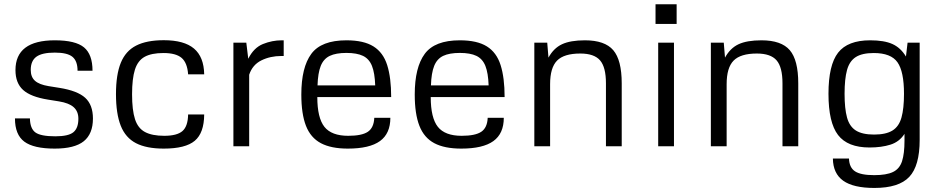

<svg xmlns="http://www.w3.org/2000/svg" viewBox="-20 -697 4491 915"><path d="M51.3 -132.8H122.6Q123.5 -84 148.9 -65.7Q174.3 -47.4 243.7 -47.4Q306.2 -47.4 329.8 -66.9Q353.5 -86.4 353.5 -131.3Q353.5 -166 331.3 -186Q309.1 -206.1 260.7 -213.9L209 -222.2Q126.5 -235.4 90.1 -268.3Q53.7 -301.3 53.7 -362.8Q53.7 -504.9 241.2 -504.9Q339.8 -504.9 380.4 -471.2Q420.9 -437.5 420.9 -359.9H349.6Q349.6 -406.2 325.2 -426.3Q300.8 -446.3 241.2 -446.3Q180.7 -446.3 153.6 -426.8Q126.5 -407.2 126.5 -363.8Q126.5 -330.1 146.7 -312Q167 -293.9 211.4 -286.6L263.2 -278.3Q349.1 -264.6 386 -231Q422.9 -197.3 422.9 -132.3Q422.9 -59.1 379.2 -23.9Q335.4 11.2 240.7 11.2Q140.6 11.2 95.9 -22Q51.3 -55.2 51.3 -132.8Z M876.5 -151.4H953.1Q952.6 -63.5 908.2 -26.1Q863.8 11.2 760.3 11.2Q678.2 11.2 628.2 -14.6Q578.1 -40.5 555.4 -97.9Q532.7 -155.3 532.7 -248.5Q532.7 -341.3 555.7 -397.7Q578.6 -454.1 628.7 -479.7Q678.7 -505.4 760.7 -505.4Q857.4 -505.4 904.5 -465.6Q951.7 -425.8 953.1 -342.8H876.5Q872.6 -397.9 845.5 -421.1Q818.4 -444.3 758.8 -444.3Q702.1 -444.3 669.4 -426.3Q636.7 -408.2 623 -365.2Q609.4 -322.3 609.4 -247.6Q609.4 -172.4 623.3 -129.2Q637.2 -85.9 670.9 -67.9Q704.6 -49.8 762.7 -49.8Q823.7 -49.8 849.6 -72.5Q875.5 -95.2 876.5 -151.4Z M1153.8 -493.7 1163.1 -417Q1189 -469.2 1232.9 -487.1Q1276.9 -504.9 1322.8 -504.9H1332V-430.2H1321.3Q1268.1 -430.2 1225.6 -409.2Q1183.1 -388.2 1167.5 -340.8V0H1092.3V-493.7Z M1637.7 11.2Q1558.1 11.2 1509.3 -14.6Q1460.4 -40.5 1438.2 -97.2Q1416 -153.8 1416 -246.6Q1416 -376 1463.6 -440.4Q1511.2 -504.9 1630.9 -504.9Q1713.4 -504.9 1759.8 -475.8Q1806.2 -446.8 1825.2 -386.7Q1844.2 -326.7 1844.2 -234.4H1492.2Q1492.2 -135.3 1526.1 -92.5Q1560.1 -49.8 1639.6 -49.8Q1704.6 -49.8 1733.2 -69.1Q1761.7 -88.4 1763.7 -135.7H1840.3Q1840.3 -60.5 1790.8 -24.7Q1741.2 11.2 1637.7 11.2ZM1493.2 -290H1768.1Q1766.1 -349.1 1752.7 -382.8Q1739.3 -416.5 1710 -430.7Q1680.7 -444.8 1630.9 -444.8Q1581.1 -444.8 1551.5 -430.7Q1522 -416.5 1508.5 -382.8Q1495.1 -349.1 1493.2 -290Z M2178.2 11.2Q2098.6 11.2 2049.8 -14.6Q2001 -40.5 1978.8 -97.2Q1956.5 -153.8 1956.5 -246.6Q1956.5 -376 2004.2 -440.4Q2051.8 -504.9 2171.4 -504.9Q2253.9 -504.9 2300.3 -475.8Q2346.7 -446.8 2365.7 -386.7Q2384.8 -326.7 2384.8 -234.4H2032.7Q2032.7 -135.3 2066.7 -92.5Q2100.6 -49.8 2180.2 -49.8Q2245.1 -49.8 2273.7 -69.1Q2302.2 -88.4 2304.2 -135.7H2380.9Q2380.9 -60.5 2331.3 -24.7Q2281.7 11.2 2178.2 11.2ZM2033.7 -290H2308.6Q2306.6 -349.1 2293.2 -382.8Q2279.8 -416.5 2250.5 -430.7Q2221.2 -444.8 2171.4 -444.8Q2121.6 -444.8 2092 -430.7Q2062.5 -416.5 2049.1 -382.8Q2035.6 -349.1 2033.7 -290Z M2526.4 0V-493.7H2587.9L2593.8 -422.4Q2618.2 -467.3 2658.2 -486.1Q2698.2 -504.9 2767.6 -504.9Q2862.3 -504.9 2902.6 -457.8Q2942.9 -410.6 2942.9 -299.8V0H2867.7V-299.8Q2867.7 -377 2839.6 -409.4Q2811.5 -441.9 2745.6 -441.9Q2668 -441.9 2634.8 -408.2Q2601.6 -374.5 2601.6 -295.9V0Z M3104 -676.8H3204.6V-583H3104ZM3191.9 0H3116.7V-493.7H3191.9Z M3367.7 0V-493.7H3429.2L3435.1 -422.4Q3459.5 -467.3 3499.5 -486.1Q3539.6 -504.9 3608.9 -504.9Q3703.6 -504.9 3743.9 -457.8Q3784.2 -410.6 3784.2 -299.8V0H3709V-299.8Q3709 -377 3680.9 -409.4Q3652.8 -441.9 3586.9 -441.9Q3509.3 -441.9 3476.1 -408.2Q3442.9 -374.5 3442.9 -295.9V0Z M4147 198.7Q4046.9 198.7 3998.5 164.3Q3950.2 129.9 3949.2 58.6H4025.9Q4027.3 101.6 4054.9 119.6Q4082.5 137.7 4146 137.7Q4204.6 137.7 4235.8 122.6Q4267.1 107.4 4278.8 71.3Q4290.5 35.2 4290.5 -27.3V-59.1Q4266.1 -21 4223.4 -7.6Q4180.7 5.9 4124 5.9Q4019.5 5.9 3973.9 -53.5Q3928.2 -112.8 3928.2 -250Q3928.2 -387.2 3974.1 -446Q4020 -504.9 4127 -504.9Q4193.4 -504.9 4232.7 -487.3Q4272 -469.7 4297.4 -427.7L4305.2 -493.7H4362.8V-30.3Q4362.8 93.3 4313.2 146Q4263.7 198.7 4147 198.7ZM4145.5 -55.7Q4202.1 -55.7 4233.2 -75Q4264.2 -94.2 4276.1 -137Q4288.1 -179.7 4288.1 -250Q4288.1 -356 4257.1 -400.1Q4226.1 -444.3 4144 -444.3Q4088.4 -444.3 4058.3 -425Q4028.3 -405.8 4016.6 -363.3Q4004.9 -320.8 4004.9 -250Q4004.9 -179.7 4016.6 -137Q4028.3 -94.2 4058.8 -75Q4089.4 -55.7 4145.5 -55.7Z"/></svg>

Font: Metrophobic
Style: Regular
Weight: 400
Designer: Vernon Adams
Foundry: Vernon Adams
Version: Version 3.200; ttfautohint (v1.8.4.7-5d5b);gftools[0.9.23]